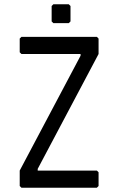

<svg xmlns="http://www.w3.org/2000/svg" viewBox="-20 -876 552 896"><path d="M80 0 72 -8V-80L356 -616V-624H80L72 -632V-696L80 -704H432L440 -696V-624L156 -88V-80H432L440 -72V-8L432 0ZM229 -768 221 -776V-848L229 -856H301L309 -848V-776L301 -768Z"/></svg>

Font: Hasubi Mono
Style: Regular
Weight: 400
Designer: Eli Heuer
Foundry: Eli Heuer
Version: Version 1.000